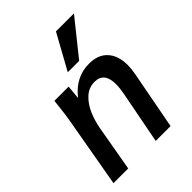

<svg xmlns="http://www.w3.org/2000/svg" viewBox="-228 -935 1056 1056"><g transform="rotate(-45 300.0 -407.0)"><path d="M115.5 -515.5 119.5 -550H230L222.5 -469Q293 -560 399 -560Q469 -560 506.5 -518.5Q544 -477 544 -403.5Q544 -374 537 -337.5L473 0H357.5L416.5 -306Q424 -344.5 424 -375.5Q424 -468 349.5 -468Q305 -468 272 -438Q239 -408 219 -362Q199 -316 190 -265L143.5 0H29L103.5 -423Q109.5 -459 115.5 -515.5ZM282.5 -609 395.5 -814H535.5L371 -609Z"/></g></svg>

Font: JuliaMono SemiBoldItalic
Style: Regular
Weight: 600
Italic angle: -9°
Monospace: yes
Designer: cormullion
Foundry: corm
Version: Version 0.049; ttfautohint (v1.8.4)